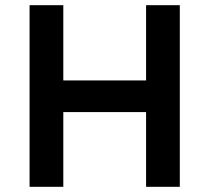

<svg xmlns="http://www.w3.org/2000/svg" viewBox="-20 -720 808 740"><path d="M543 0V-288H224V0H94V-700H224V-410H543V-700H673V0Z"/></svg>

Font: Mach Medium
Style: Regular
Weight: 500
Version: Version 1.002